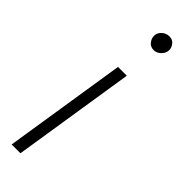

<svg xmlns="http://www.w3.org/2000/svg" viewBox="-245 -525 725 725"><g transform="rotate(45 117.5 -163.0)"><path d="M22 192 99 -299H146L69 192ZM149 -439Q132 -439 122 -451.5Q112 -464 112 -478Q112 -490 118.5 -499Q125 -508 134.5 -513Q144 -518 155 -518Q172 -518 181.5 -506Q191 -494 191 -481Q191 -470 185 -460.5Q179 -451 169.5 -445Q160 -439 149 -439Z"/></g></svg>

Font: MuseoModerno Thin ExtraLight
Style: Italic
Weight: 250
Italic angle: -9°
Version: Version 1.003